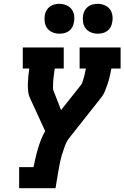

<svg xmlns="http://www.w3.org/2000/svg" viewBox="-20 -983 650 1003"><path d="M80 0V-110H155Q160 -134 165.5 -158Q171 -182 178 -205.5Q185 -229 194 -252.5Q203 -276 216 -298L137 -470Q129 -487 127 -506.5Q125 -526 125.5 -545.5Q126 -565 128 -585Q130 -605 133 -625H99V-735H313V-625H266Q262 -601 259.5 -577Q257 -553 257 -530Q257 -530 257 -530Q257 -530 257 -530V-529Q257 -529 257 -529Q257 -529 257 -529Q257 -525 257 -521Q257 -517 258 -513L299 -408L403 -539Q408 -545 410 -552.5Q412 -560 414.5 -567Q417 -574 419 -581Q421 -588 422.5 -595.5Q424 -603 425.5 -610.5Q427 -618 429 -625H396V-735H610V-625H562Q558 -605 553.5 -585Q549 -565 542.5 -545.5Q536 -526 528 -506.5Q520 -487 506 -470L344 -265Q328 -245 319.5 -222Q311 -199 304 -176Q297 -153 292.5 -130Q288 -107 284 -84L270 0ZM490 -807Q472 -807 455 -814Q438 -821 427.5 -834.5Q417 -848 414 -866.5Q411 -885 414 -904Q416 -917 423 -929Q430 -941 441 -949Q452 -957 465 -960Q478 -963 490 -963Q509 -963 526 -956Q543 -949 553.5 -935.5Q564 -922 567 -903.5Q570 -885 566 -866Q564 -853 557.5 -841Q551 -829 540 -821Q529 -813 516 -810Q503 -807 490 -807ZM290 -807Q272 -807 255 -814Q238 -821 227.5 -834.5Q217 -848 214 -866.5Q211 -885 214 -904Q216 -917 223 -929Q230 -941 241 -949Q252 -957 265 -960Q278 -963 290 -963Q309 -963 326 -956Q343 -949 353.5 -935.5Q364 -922 367 -903.5Q370 -885 366 -866Q364 -853 357.5 -841Q351 -829 340 -821Q329 -813 316 -810Q303 -807 290 -807Z"/></svg>

Font: Iosevka Curly Slab XBdEx
Style: Italic
Weight: 800
Width: 7
Italic angle: -9°
Monospace: yes
Designer: Belleve Invis
Foundry: Belleve Invis
Version: Version 11.1.0; ttfautohint (v1.8.3)